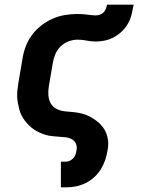

<svg xmlns="http://www.w3.org/2000/svg" viewBox="-20 -588 640 823"><path d="M241 215V105H263Q272 105 280.5 100.5Q289 96 295 89Q301 82 304 73Q307 64 308 56Q311 41 305.5 28Q300 15 287.5 8.5Q275 2 261 0.5Q247 -1 232 -2Q217 -3 203 -4.5Q189 -6 175.5 -10Q162 -14 149 -20Q136 -26 125 -33.5Q114 -41 104.5 -50.5Q95 -60 86.5 -71Q78 -82 72 -94Q66 -106 62.5 -119.5Q59 -133 56.5 -147Q54 -161 53.5 -175.5Q53 -190 55 -204.5Q57 -219 59 -234L76 -334Q80 -361 89.5 -387Q99 -413 116 -436.5Q133 -460 156 -478Q179 -496 205 -507.5Q231 -519 258 -523.5Q285 -528 312 -528Q327 -528 343 -526.5Q359 -525 373 -523Q378 -523 382 -522.5Q386 -522 390 -522Q399 -522 408 -525Q417 -528 424 -535Q431 -542 434 -550.5Q437 -559 439 -568H553Q549 -548 544.5 -528Q540 -508 530 -489.5Q520 -471 504.5 -455.5Q489 -440 470 -429.5Q451 -419 431 -414.5Q411 -410 391 -410Q371 -410 351.5 -414Q332 -418 312 -418Q293 -418 273.5 -410.5Q254 -403 239 -388Q224 -373 216.5 -354Q209 -335 206 -316L189 -216Q186 -197 187.5 -178.5Q189 -160 197.5 -145Q206 -130 222 -121.5Q238 -113 256.5 -111Q275 -109 293.5 -107.5Q312 -106 330 -101.5Q348 -97 363.5 -89Q379 -81 393 -70.5Q407 -60 418 -46.5Q429 -33 435.5 -16.5Q442 0 443.5 18.5Q445 37 441 56Q438 77 431 97.5Q424 118 412.5 137Q401 156 384 171.5Q367 187 346.5 197Q326 207 305 211Q284 215 263 215Z"/></svg>

Font: Iosevka HT Extrabold Extended
Style: Italic
Weight: 800
Width: 7
Italic angle: -9°
Monospace: yes
Designer: Belleve Invis
Foundry: Belleve Invis
Version: Version 32.3.0; ttfautohint (v1.8.4)